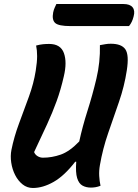

<svg xmlns="http://www.w3.org/2000/svg" viewBox="-20 -926 689 957"><path d="M144 11Q115 11 92.5 -7Q70 -25 55.5 -53.5Q41 -82 36 -115.5Q31 -149 37 -179Q50 -244 75 -311Q100 -378 124 -444Q148 -510 158 -573Q165 -617 165 -646.5Q165 -676 160 -699Q179 -704 194 -705.5Q209 -707 225 -707Q282 -707 298.5 -661.5Q315 -616 298 -545Q283 -479 262.5 -422.5Q242 -366 214.5 -306Q187 -246 150 -168Q155 -155 167.5 -147.5Q180 -140 194 -140Q239 -140 283 -155.5Q327 -171 375 -221Q391 -295 416 -373.5Q441 -452 460.5 -534Q480 -616 478 -701Q495 -704 506.5 -706Q518 -708 532 -708Q586 -708 605 -680Q624 -652 612 -575Q600 -496 573 -418Q546 -340 519 -262Q492 -184 478 -103Q473 -75 474.5 -49Q476 -23 481 0Q468 5 456.5 7Q445 9 433 9Q409 9 391 -1Q373 -11 364.5 -38.5Q356 -66 360 -120H355Q301 -50 247.5 -19.5Q194 11 144 11ZM261 -906H595Q628 -906 641 -889.5Q654 -873 646 -844Q639 -815 623 -796H331Q272 -796 255 -811.5Q238 -827 245 -864Q248 -878 252.5 -887.5Q257 -897 261 -906Z"/></svg>

Font: Recursive Mn Csl St
Style: Bold Italic
Weight: 700
Italic angle: -15°
Monospace: yes
Version: Version 1.079;hotconv 1.0.112;makeotfexe 2.5.65598; ttfautoh